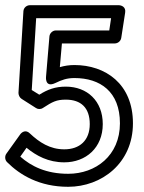

<svg xmlns="http://www.w3.org/2000/svg" viewBox="-21 -681 554 738"><path d="M57 -79 81 -113C119 -82 165 -57 226 -57C309 -57 374 -113 374 -204C374 -293 314 -348 232 -348C191 -348 162 -337 130 -317L101 -335L118 -611H406L399 -564H194C181 -564 170 -553 169 -541L156 -387C156 -387 150 -342 192 -362C217 -374 236 -381 265 -381C364 -381 440 -329 440 -207C440 -83 347 -13 241 -13C156 -13 99 -42 57 -79ZM4 -91C-3 -82 -3 -67 6 -58C56 -8 131 37 241 37C369 37 490 -53 490 -207C490 -359 384 -431 265 -431C244 -431 227 -428 209 -423L217 -514H420C432 -514 443 -523 445 -535L460 -632C464 -655 445 -661 435 -661H94C82 -661 70 -652 69 -638L50 -324C50 -316 54 -306 62 -301L117 -266C124 -261 135 -260 144 -266C181 -290 196 -298 232 -298C290 -298 324 -267 324 -204C324 -141 285 -107 226 -107C171 -107 130 -134 94 -168C78 -184 63 -173 57 -165Z"/></svg>

Font: Falling Sky
Style: Ou
Weight: 400
Designer: Paul D. Hunt
Foundry: Adobe Systems Incorporated
Version: Version 1.02